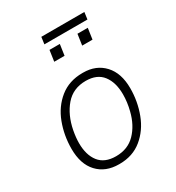

<svg xmlns="http://www.w3.org/2000/svg" viewBox="-192 -921 960 1047"><g transform="rotate(-30 287.5 -397.0)"><path d="M509 -319Q509 -236 480.5 -160.5Q452 -85 394 -37.5Q336 10 253 10H249Q165 10 115.5 -43Q66 -96 66 -192Q66 -276 94.5 -351.5Q123 -427 181.5 -474Q240 -521 324 -521H328Q410 -521 459.5 -467.5Q509 -414 509 -319ZM125 -276Q117 -233 117 -199Q117 -124 151.5 -80Q186 -36 257 -36Q332 -36 379 -84.5Q426 -133 445 -210Q458 -261 458 -310Q458 -385 423.5 -430Q389 -475 318 -475Q238 -475 190 -419Q142 -363 125 -276ZM500 -804 494 -760H223L229 -804ZM287 -651H222L232 -720H297ZM463 -651H398L408 -720H473Z"/></g></svg>

Font: Chivo Thin Italic
Style: Regular
Weight: 100
Italic angle: -8.05°
Designer: Hector Gatti
Foundry: Omnibus-Type
Version: Version 1.007